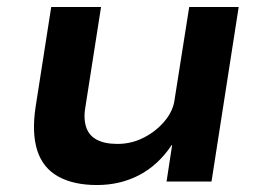

<svg xmlns="http://www.w3.org/2000/svg" viewBox="-20 -521 757 551"><path d="M258 10Q191 10 147 -14.5Q103 -39 87 -89Q71 -139 82 -213L127 -501H270L226 -220Q219 -184 226.5 -158.5Q234 -133 257 -120.5Q280 -108 317 -108Q358 -108 393.5 -126.5Q429 -145 453 -174Q477 -203 481 -235L523 -501H665L587 0H458L474 -105H473Q434 -47 379.5 -18.5Q325 10 258 10Z"/></svg>

Font: Nunito Sans 7pt SemiExpanded
Style: Bold Italic
Weight: 700
Width: 6
Italic angle: -9°
Designer: Vernon Adams
Foundry: Vernon Adams
Version: Version 3.101;gftools[0.9.27]